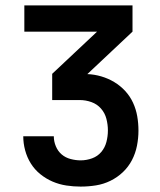

<svg xmlns="http://www.w3.org/2000/svg" viewBox="-20 -690 590 710"><path d="M278 0Q252 0 225.5 -4Q199 -8 174.5 -18.5Q150 -29 129 -46Q108 -63 94 -85.5Q80 -108 73 -134Q66 -160 66 -186H179Q179 -167 186.5 -149Q194 -131 208 -119Q222 -107 241 -102Q260 -97 278 -97Q300 -97 320.5 -104.5Q341 -112 354.5 -128Q368 -144 373.5 -165Q379 -186 379 -208Q379 -229 373.5 -250.5Q368 -272 353.5 -288.5Q339 -305 318 -312.5Q297 -320 275 -320H173V-417L339 -573H70V-670H470V-573L303 -416Q329 -415 354.5 -407.5Q380 -400 402.5 -386.5Q425 -373 443 -353.5Q461 -334 472 -310Q483 -286 487.5 -260Q492 -234 492 -207Q492 -179 486.5 -151Q481 -123 468 -98Q455 -73 434.5 -53.5Q414 -34 388.5 -21.5Q363 -9 335 -4.5Q307 0 278 0Z"/></svg>

Font: Lode
Style: Bold
Weight: 700
Monospace: yes
Designer: Belleve Invis
Foundry: Belleve Invis
Version: Version 29.2.0; ttfautohint (v1.8.3)